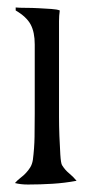

<svg xmlns="http://www.w3.org/2000/svg" viewBox="-20 -493 245 514"><path d="M22 -473Q32 -472 49 -472Q66 -472 84 -471Q102 -470 117.5 -469Q133 -468 140 -465Q138 -451 138 -436.5Q138 -422 138 -408V-213Q138 -205 138 -180.5Q138 -156 139 -129Q140 -102 141.5 -79Q143 -56 146 -51Q154 -38 165 -29Q176 -20 185 -9Q153 -3 120 -1Q87 1 55 1Q35 1 20 -3Q27 -11 35 -17Q43 -23 49.5 -30Q56 -37 61 -45Q66 -53 68 -65Q72 -96 72.5 -127Q73 -158 73 -189V-374Q73 -407 62 -427.5Q51 -448 22 -465Z"/></svg>

Font: Germanica
Style: Regular
Weight: 400
Designer: Peter Wiegel
Foundry: Peter Wiegel